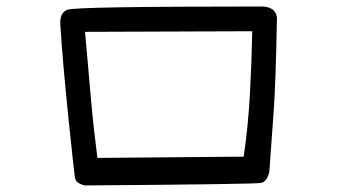

<svg xmlns="http://www.w3.org/2000/svg" viewBox="-20 -607 1040 592"><path d="M242.2 -35.2Q213.9 -41 210.9 -60.1Q208 -79.1 190.9 -244.1Q173.8 -409.2 166 -530.3Q163.1 -567.4 188 -577.1Q212.9 -586.9 777.3 -586.9Q830.1 -589.8 834 -551.8Q830.1 -354.5 824.2 -268.6Q818.4 -182.6 810.5 -78.1Q803.7 -46.9 784.7 -43Q765.6 -39.1 242.2 -35.2ZM731.4 -124Q745.1 -217.8 750.5 -315.4Q755.9 -413.1 757.8 -510.7L242.2 -508.8Q252.9 -387.7 260.7 -298.8Q268.6 -210 280.3 -120.1Z"/></svg>

Font: NaikaiFont
Style: Regular-Lite
Weight: 400
Version: Version 1.67